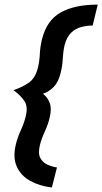

<svg xmlns="http://www.w3.org/2000/svg" viewBox="-20 -691 448 840"><path d="M206.9 129.2Q152.8 122.9 112.2 100.3Q71.5 77.8 53.5 37.8Q35.4 -2.1 49.3 -59Q56.9 -90.3 70.8 -120.5Q84.7 -150.7 91.7 -178.5Q103.5 -222.9 87.5 -247.9Q71.5 -272.9 38.9 -296.5Q79.9 -310.4 107.3 -330.2Q134.7 -350 145.8 -394.4Q152.8 -422.9 154.2 -454.2Q155.6 -485.4 163.2 -517.4Q184 -602.1 245.5 -636.5Q306.9 -670.8 407.6 -670.8L385.4 -579.2Q360.4 -579.2 335.8 -572.9Q311.1 -566.7 291.7 -548.3Q272.2 -529.9 262.5 -493.1Q256.2 -465.3 254.5 -433Q252.8 -400.7 245.1 -371.5Q236.1 -332.6 215.3 -311.1Q194.4 -289.6 168.1 -280.6Q188.2 -265.3 197.6 -240.3Q206.9 -215.3 197.2 -175.7Q190.3 -146.5 176 -115.6Q161.8 -84.7 154.9 -57.6Q145.8 -20.8 155.9 -0.7Q166 19.4 186.5 28.8Q206.9 38.2 229.2 41.7Z"/></svg>

Font: Afacad
Style: Bold Italic
Weight: 700
Italic angle: -14°
Designer: Kristian Moeller
Foundry: Dicotype
Version: Version 1.000; ttfautohint (v1.8.4.7-5d5b)